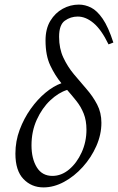

<svg xmlns="http://www.w3.org/2000/svg" viewBox="-20 -800 513 835"><path d="M237 -640Q237 -589 255.5 -549.5Q274 -510 301.5 -477Q329 -444 356.5 -412.5Q384 -381 402.5 -345.5Q421 -310 421 -266Q421 -215 399 -165Q377 -115 340 -74Q303 -33 258.5 -9Q214 15 169 15Q117 15 82 -21.5Q47 -58 47 -132Q47 -186 65.5 -235.5Q84 -285 113.5 -326.5Q143 -368 178 -397Q213 -426 247 -438Q219 -472 198.5 -515.5Q178 -559 178 -624Q178 -675 199 -709.5Q220 -744 253 -762Q286 -780 323 -780Q350 -780 376 -767Q402 -754 426.5 -718.5Q451 -683 473 -615L452 -607Q421 -671 387 -699.5Q353 -728 318 -728Q287 -728 262 -710Q237 -692 237 -640ZM117 -168Q117 -110 140 -72.5Q163 -35 208 -35Q247 -35 280.5 -63Q314 -91 335 -137Q356 -183 356 -236Q356 -276 344 -306Q332 -336 312.5 -360.5Q293 -385 272 -409Q234 -397 198.5 -363.5Q163 -330 140 -279.5Q117 -229 117 -168Z"/></svg>

Font: Bona Nova
Style: Italic
Weight: 400
Italic angle: -4°
Designer: Mateusz Machalski
Foundry: Capitalics
Version: Version 4.001; ttfautohint (v1.8.3)